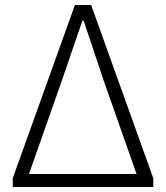

<svg xmlns="http://www.w3.org/2000/svg" viewBox="-20 -749 665 769"><path d="M31 0H594V-35L345 -729H280L31 -35ZM96 -52 227 -424 310 -666H315L396 -424L527 -52Z"/></svg>

Font: Noto Sans CJK KR Light
Style: Regular
Weight: 300
Designer: Ryoko NISHIZUKA (kana & ideographs); Paul D. Hunt (Latin, Greek & Cyrillic); Wenlong ZHANG (bopomofo); Sandoll Communica
Foundry: Adobe Systems Incorporated
Version: Version 1.004;PS 1.004;hotconv 1.0.82;makeotf.lib2.5.63406